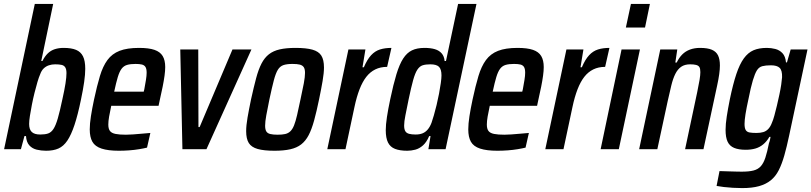

<svg xmlns="http://www.w3.org/2000/svg" viewBox="-20 -763 4150 982"><path d="M216 8Q191 8 168 2.5Q145 -3 130 -19.5Q115 -36 113 -67H105L87 0H1L158 -743H252L191 -451H197Q209 -475 224.5 -490Q240 -505 260.5 -511.5Q281 -518 305 -518Q345 -518 369 -508Q393 -498 404.5 -475Q416 -452 416 -411Q416 -383 410.5 -344Q405 -305 394 -253Q378 -175 361 -124Q344 -73 324.5 -44Q305 -15 279 -3.5Q253 8 216 8ZM186 -75Q211 -75 226.5 -80.5Q242 -86 253.5 -103.5Q265 -121 275.5 -157Q286 -193 299 -255Q310 -304 315 -336.5Q320 -369 320 -389Q320 -408 314 -418Q308 -428 295.5 -431Q283 -434 262 -434Q245 -434 230 -429Q215 -424 203.5 -413Q192 -402 185 -382Q179 -369 171.5 -343.5Q164 -318 156.5 -288Q149 -258 143 -227Q137 -196 133 -170.5Q129 -145 129 -129Q129 -101 142.5 -88Q156 -75 186 -75Z M588 8Q533 8 499.5 -3Q466 -14 452.5 -38Q439 -62 439 -101Q439 -130 445 -168.5Q451 -207 461 -254Q476 -324 491 -374Q506 -424 529.5 -456Q553 -488 591.5 -503Q630 -518 691 -518Q741 -518 770 -508Q799 -498 812 -476.5Q825 -455 825 -420Q825 -401 821.5 -375.5Q818 -350 812 -320Q806 -290 798 -255L791 -222H549Q542 -190 538 -166.5Q534 -143 534 -126Q534 -104 542.5 -93Q551 -82 571 -78Q591 -74 624 -74Q640 -74 660 -75.5Q680 -77 702.5 -79Q725 -81 749 -83L732 -8Q716 -4 692 0Q668 4 641 6Q614 8 588 8ZM564 -294H715L718 -306Q723 -333 726.5 -354.5Q730 -376 730 -391Q730 -411 724 -420.5Q718 -430 705.5 -433Q693 -436 673 -436Q647 -436 630 -431Q613 -426 602 -411.5Q591 -397 582.5 -369Q574 -341 564 -294Z M913 0 902 -510H994L995 -113H1001L1169 -510H1266L1036 0Z M1384 8Q1330 8 1298 -1Q1266 -10 1252.5 -31.5Q1239 -53 1239 -92Q1239 -121 1246 -161.5Q1253 -202 1264 -255Q1278 -318 1290 -363Q1302 -408 1317.5 -438Q1333 -468 1355.5 -485.5Q1378 -503 1411 -510.5Q1444 -518 1492 -518Q1546 -518 1578 -509Q1610 -500 1623.5 -478.5Q1637 -457 1637 -418Q1637 -390 1630 -349Q1623 -308 1612 -255Q1599 -192 1586.5 -146.5Q1574 -101 1558.5 -71.5Q1543 -42 1520.5 -24.5Q1498 -7 1464.5 0.5Q1431 8 1384 8ZM1400 -74Q1423 -74 1438.5 -77.5Q1454 -81 1465 -91.5Q1476 -102 1484 -122Q1492 -142 1499.5 -174.5Q1507 -207 1517 -255Q1528 -305 1534 -337.5Q1540 -370 1540 -390Q1540 -410 1533.5 -419.5Q1527 -429 1513.5 -432.5Q1500 -436 1476 -436Q1447 -436 1429.5 -430Q1412 -424 1401 -406Q1390 -388 1380.5 -352Q1371 -316 1358 -255Q1348 -206 1342 -173.5Q1336 -141 1336 -120Q1336 -101 1342 -91Q1348 -81 1362.5 -77.5Q1377 -74 1400 -74Z M1654 0 1762 -510H1849L1834 -419H1841Q1858 -459 1878 -480.5Q1898 -502 1923.5 -510Q1949 -518 1982 -518L1960 -421Q1926 -421 1899.5 -408Q1873 -395 1853.5 -370Q1834 -345 1819 -306.5Q1804 -268 1793 -216L1747 0Z M2063 8Q2025 8 2000.5 -1.5Q1976 -11 1964.5 -34Q1953 -57 1953 -97Q1953 -125 1959 -164.5Q1965 -204 1976 -256Q1992 -332 2007.5 -383Q2023 -434 2042 -463.5Q2061 -493 2087 -505.5Q2113 -518 2151 -518Q2182 -518 2204 -511.5Q2226 -505 2239 -490Q2252 -475 2254 -451H2261L2323 -743H2417L2259 0H2171L2182 -67H2175Q2162 -36 2143.5 -19.5Q2125 -3 2104 2.5Q2083 8 2063 8ZM2106 -75Q2126 -75 2141 -81Q2156 -87 2167.5 -100.5Q2179 -114 2187 -135Q2192 -149 2199 -173Q2206 -197 2213 -226Q2220 -255 2225.5 -284Q2231 -313 2234.5 -338Q2238 -363 2238 -377Q2238 -409 2225 -421.5Q2212 -434 2181 -434Q2157 -434 2141.5 -429Q2126 -424 2114.5 -406.5Q2103 -389 2093 -353Q2083 -317 2070 -255Q2060 -205 2053.5 -173Q2047 -141 2047 -121Q2047 -102 2053 -92Q2059 -82 2072.5 -78.5Q2086 -75 2106 -75Z M2524 8Q2469 8 2435.5 -3Q2402 -14 2388.5 -38Q2375 -62 2375 -101Q2375 -130 2381 -168.5Q2387 -207 2397 -254Q2412 -324 2427 -374Q2442 -424 2465.5 -456Q2489 -488 2527.5 -503Q2566 -518 2627 -518Q2677 -518 2706 -508Q2735 -498 2748 -476.5Q2761 -455 2761 -420Q2761 -401 2757.5 -375.5Q2754 -350 2748 -320Q2742 -290 2734 -255L2727 -222H2485Q2478 -190 2474 -166.5Q2470 -143 2470 -126Q2470 -104 2478.5 -93Q2487 -82 2507 -78Q2527 -74 2560 -74Q2576 -74 2596 -75.5Q2616 -77 2638.5 -79Q2661 -81 2685 -83L2668 -8Q2652 -4 2628 0Q2604 4 2577 6Q2550 8 2524 8ZM2500 -294H2651L2654 -306Q2659 -333 2662.5 -354.5Q2666 -376 2666 -391Q2666 -411 2660 -420.5Q2654 -430 2641.5 -433Q2629 -436 2609 -436Q2583 -436 2566 -431Q2549 -426 2538 -411.5Q2527 -397 2518.5 -369Q2510 -341 2500 -294Z M2769 0 2877 -510H2964L2949 -419H2956Q2973 -459 2993 -480.5Q3013 -502 3038.5 -510Q3064 -518 3097 -518L3075 -421Q3041 -421 3014.5 -408Q2988 -395 2968.5 -370Q2949 -345 2934 -306.5Q2919 -268 2908 -216L2862 0Z M3181 -622 3207 -743H3304L3279 -622ZM3052 0 3159 -510H3253L3145 0Z M3249 0 3357 -510H3444L3434 -443H3441Q3453 -468 3469.5 -484.5Q3486 -501 3509 -509.5Q3532 -518 3560 -518Q3599 -518 3621 -508.5Q3643 -499 3652.5 -479.5Q3662 -460 3662 -428Q3662 -409 3658.5 -383.5Q3655 -358 3648 -326L3578 0H3484L3546 -292Q3554 -330 3558 -354.5Q3562 -379 3562 -394Q3562 -412 3557 -420Q3552 -428 3540 -431Q3528 -434 3510 -434Q3482 -434 3464 -421.5Q3446 -409 3434 -385Q3422 -361 3413.5 -326Q3405 -291 3395 -246L3342 0Z M3776 199Q3753 199 3728.5 197.5Q3704 196 3682 193.5Q3660 191 3645 188L3660 112Q3687 113 3707.5 113.5Q3728 114 3744 114.5Q3760 115 3773 115Q3811 115 3834 109Q3857 103 3871 87.5Q3885 72 3894.5 43.5Q3904 15 3913 -31Q3916 -38 3918 -47Q3920 -56 3921 -63H3915Q3902 -40 3884 -25Q3866 -10 3844 -3.5Q3822 3 3794 3Q3758 3 3735 -6.5Q3712 -16 3701.5 -38Q3691 -60 3691 -99Q3691 -128 3697 -167Q3703 -206 3713 -256Q3729 -333 3746 -384Q3763 -435 3784.5 -464.5Q3806 -494 3834 -506Q3862 -518 3902 -518Q3924 -518 3945.5 -512.5Q3967 -507 3982 -491Q3997 -475 4000 -444H4005L4024 -510H4110L4016 -69Q4004 -12 3991.5 32Q3979 76 3963 107.5Q3947 139 3922.5 159Q3898 179 3862.5 189Q3827 199 3776 199ZM3849 -83Q3869 -83 3884 -87.5Q3899 -92 3910 -104Q3921 -116 3928 -135Q3934 -148 3940.5 -171.5Q3947 -195 3953.5 -222.5Q3960 -250 3966 -278Q3972 -306 3975.5 -329.5Q3979 -353 3980 -368Q3981 -403 3967.5 -416Q3954 -429 3923 -429Q3896 -429 3879 -424.5Q3862 -420 3851.5 -403.5Q3841 -387 3830.5 -352Q3820 -317 3808 -256Q3798 -211 3793 -179.5Q3788 -148 3788 -129Q3788 -108 3794 -98Q3800 -88 3813.5 -85.5Q3827 -83 3849 -83Z"/></svg>

Font: Saira Condensed Medium
Style: Italic
Weight: 500
Width: 3
Italic angle: -12°
Designer: Hector Gatti with collaboration of the Omnibus-Type team
Foundry: Omnibus-Type
Version: Version 1.101